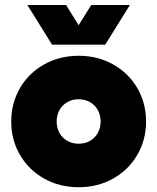

<svg xmlns="http://www.w3.org/2000/svg" viewBox="-20 -743 636 776"><path d="M25.4 -252Q25.4 -326.7 61 -387.5Q96.7 -448.2 158.9 -482.9Q221.2 -517.6 297.9 -517.6Q374.5 -517.6 436.8 -482.9Q499 -448.2 534.7 -387.5Q570.3 -326.7 570.3 -252Q570.3 -177.2 534.7 -116.5Q499 -55.7 436.8 -21Q374.5 13.7 297.9 13.7Q221.2 13.7 158.9 -21Q96.7 -55.7 61 -116.5Q25.4 -177.2 25.4 -252ZM386.7 -252Q386.7 -277.8 375.2 -298.3Q363.8 -318.8 343.5 -330.3Q323.2 -341.8 297.9 -341.8Q272.5 -341.8 252.2 -330.3Q231.9 -318.8 220.5 -298.3Q209 -277.8 209 -252Q209 -226.1 220.5 -205.6Q231.9 -185.1 252.2 -173.6Q272.5 -162.1 297.9 -162.1Q323.2 -162.1 343.5 -173.6Q363.8 -185.1 375.2 -205.6Q386.7 -226.1 386.7 -252ZM247.1 -722.7 297.9 -641.1 348.6 -722.7H504.9L405.3 -562.5H190.4L90.8 -722.7Z"/></svg>

Font: Wanted Sans ExtraBlack
Style: Regular
Weight: 900
Designer: Original Design by Kil Hyung-jin and Kang Hanbin, Wanted Lab, Inc; Hangeul from Source Han Sans by Jang Soo-young and Ka
Foundry: Wanted Lab, Inc.
Version: Version 1.001